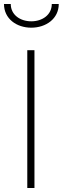

<svg xmlns="http://www.w3.org/2000/svg" viewBox="-45 -944 315 964"><path d="M-25 -924C-25 -850 38 -805 112 -805C186 -805 250 -850 250 -924H215C215 -869 167 -837 112 -837C57 -837 9 -869 9 -924H-25ZM128 0V-692H92V0Z"/></svg>

Font: RazerF5 Thin
Style: Regular
Weight: 250
Foundry: Razer Inc.
Version: Version 2